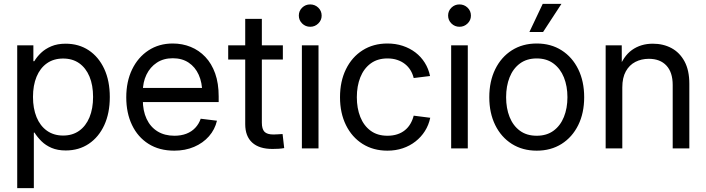

<svg xmlns="http://www.w3.org/2000/svg" viewBox="-20 -762 3628 986"><path d="M68.4 204.1V-529.3H151.4V-447.8H156.2Q169.4 -470.2 190.9 -490.7Q212.4 -511.2 243.7 -524.4Q274.9 -537.6 316.9 -537.6Q384.8 -537.6 435.8 -503.7Q486.8 -469.7 515.4 -408.2Q543.9 -346.7 543.9 -263.7Q543.9 -181.2 515.6 -119.6Q487.3 -58.1 436.3 -23.7Q385.3 10.7 317.4 10.7Q275.9 10.7 245.1 -2.4Q214.4 -15.6 193.1 -36.6Q171.9 -57.6 157.2 -81.1H153.8V204.1ZM304.2 -65.9Q352.1 -65.9 386.5 -90.3Q420.9 -114.7 439.5 -159.4Q458 -204.1 458 -264.2Q458 -324.7 439.5 -368.9Q420.9 -413.1 386.7 -437.3Q352.5 -461.4 304.2 -461.4Q255.4 -461.4 220.7 -436.8Q186 -412.1 167.7 -367.9Q149.4 -323.7 149.4 -264.2Q149.4 -205.1 167.7 -160.4Q186 -115.7 220.9 -90.8Q255.9 -65.9 304.2 -65.9Z M875 11.7Q797.9 11.7 742.7 -23.2Q687.5 -58.1 658 -119.9Q628.4 -181.6 628.4 -262.2Q628.4 -343.3 658.4 -405.5Q688.5 -467.8 742.4 -503.2Q796.4 -538.6 867.2 -538.6Q916.5 -538.6 959.2 -521.2Q1002 -503.9 1034.4 -469.7Q1066.9 -435.5 1085 -384.8Q1103 -334 1103 -267.1V-237.8H679.2V-310.5H1056.6L1018.6 -284.7Q1018.6 -337.9 1000.5 -377.9Q982.4 -418 948.7 -440.4Q915 -462.9 867.2 -462.9Q819.8 -462.9 785.4 -440.2Q751 -417.5 732.2 -378.7Q713.4 -339.8 713.4 -291V-249.5Q713.4 -192.9 732.9 -151.4Q752.4 -109.9 788.8 -87.4Q825.2 -64.9 875.5 -64.9Q910.2 -64.9 937.3 -75.4Q964.4 -85.9 982.9 -105.7Q1001.5 -125.5 1010.7 -152.3L1094.2 -142.1Q1083.5 -96.7 1053 -62Q1022.5 -27.3 976.8 -7.8Q931.2 11.7 875 11.7Z M1432.6 -529.3V-456.1H1151.9V-529.3ZM1239.3 -665H1324.7V-132.3Q1324.7 -99.6 1338.1 -85.4Q1351.6 -71.3 1384.8 -71.3Q1394.5 -71.3 1407.5 -72.3Q1420.4 -73.2 1431.2 -73.7L1439.5 -1.5Q1426.3 1 1410.2 2Q1394 2.9 1379.4 2.9Q1311 2.9 1275.1 -29.8Q1239.3 -62.5 1239.3 -124.5Z M1530.3 0V-529.3H1615.7V0ZM1573.2 -624.5Q1548.8 -624.5 1531.7 -641.4Q1514.6 -658.2 1514.6 -682.1Q1514.6 -706.1 1531.7 -722.7Q1548.8 -739.3 1572.8 -739.3Q1597.2 -739.3 1614.5 -722.7Q1631.8 -706.1 1631.8 -681.6Q1631.8 -658.2 1614.5 -641.4Q1597.2 -624.5 1573.2 -624.5Z M1969.7 11.7Q1897 11.7 1842 -22.9Q1787.1 -57.6 1756.6 -119.6Q1726.1 -181.6 1726.1 -262.7Q1726.1 -344.2 1756.6 -406.5Q1787.1 -468.8 1842 -503.7Q1897 -538.6 1969.7 -538.6Q2011.7 -538.6 2048.1 -526.6Q2084.5 -514.6 2113.3 -492.7Q2142.1 -470.7 2161.4 -439.9Q2180.7 -409.2 2188.5 -371.6L2104.5 -361.3Q2099.1 -383.3 2087.9 -401.6Q2076.7 -419.9 2059.6 -433.3Q2042.5 -446.8 2020 -454.3Q1997.6 -461.9 1969.7 -461.9Q1918.5 -461.9 1883.3 -435.8Q1848.1 -409.7 1830.3 -364.7Q1812.5 -319.8 1812.5 -262.7Q1812.5 -206.1 1830.3 -161.4Q1848.1 -116.7 1883.1 -90.8Q1918 -64.9 1969.7 -64.9Q1997.6 -64.9 2020 -72.3Q2042.5 -79.6 2059.3 -93.3Q2076.2 -106.9 2087.4 -126Q2098.6 -145 2104.5 -168L2189.5 -157.2Q2181.6 -119.6 2162.1 -88.9Q2142.6 -58.1 2113.5 -35.4Q2084.5 -12.7 2048.1 -0.5Q2011.7 11.7 1969.7 11.7Z M2296.9 0V-529.3H2382.3V0ZM2339.8 -624.5Q2315.4 -624.5 2298.3 -641.4Q2281.2 -658.2 2281.2 -682.1Q2281.2 -706.1 2298.3 -722.7Q2315.4 -739.3 2339.4 -739.3Q2363.8 -739.3 2381.1 -722.7Q2398.4 -706.1 2398.4 -681.6Q2398.4 -658.2 2381.1 -641.4Q2363.8 -624.5 2339.8 -624.5Z M2736.3 11.7Q2663.6 11.7 2608.6 -22.9Q2553.7 -57.6 2523.2 -119.6Q2492.7 -181.6 2492.7 -262.7Q2492.7 -344.2 2523.2 -406.5Q2553.7 -468.8 2608.6 -503.7Q2663.6 -538.6 2736.3 -538.6Q2809.1 -538.6 2864 -503.7Q2918.9 -468.8 2949.5 -406.5Q2980 -344.2 2980 -262.7Q2980 -181.6 2949.5 -119.6Q2918.9 -57.6 2864 -22.9Q2809.1 11.7 2736.3 11.7ZM2736.3 -64.9Q2787.6 -64.9 2822.8 -90.8Q2857.9 -116.7 2876 -161.6Q2894 -206.5 2894 -262.7Q2894 -319.3 2876 -364.3Q2857.9 -409.2 2822.8 -435.5Q2787.6 -461.9 2736.3 -461.9Q2685.1 -461.9 2649.9 -435.8Q2614.7 -409.7 2596.9 -364.7Q2579.1 -319.8 2579.1 -262.7Q2579.1 -206.1 2596.9 -161.4Q2614.7 -116.7 2649.7 -90.8Q2684.6 -64.9 2736.3 -64.9ZM2698.7 -597.7 2767.1 -742.2H2863.3L2769 -597.7Z M3175.8 -313V0H3090.3V-529.3H3172.9L3173.3 -400.9H3154.8Q3180.2 -473.1 3225.6 -505.4Q3271 -537.6 3332.5 -537.6Q3386.2 -537.6 3428.5 -514.9Q3470.7 -492.2 3495.4 -446.5Q3520 -400.9 3520 -332V0H3434.6V-325.7Q3434.6 -390.6 3402.3 -425.3Q3370.1 -460 3312 -460Q3273.9 -460 3242.9 -444.1Q3211.9 -428.2 3193.8 -395.5Q3175.8 -362.8 3175.8 -313Z"/></svg>

Font: Inter 24pt
Style: Regular
Weight: 400
Designer: Rasmus Andersson
Foundry: rsms
Version: Version 4.001;git-66647c0bb